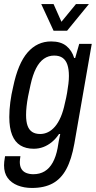

<svg xmlns="http://www.w3.org/2000/svg" viewBox="-26 -743 474 950"><path d="M132 187Q93 187 61.5 174.5Q30 162 12 137.5Q-6 113 -6 75Q-6 68 -5 57Q-4 46 -1 30H75Q74 38 73 45Q72 52 72 58Q72 80 80.5 93.5Q89 107 104.5 113Q120 119 139 119Q171 119 195 104.5Q219 90 235 61Q251 32 259 -10Q262 -28 265 -46Q268 -64 272 -80H266Q251 -57 231 -40.5Q211 -24 188.5 -15.5Q166 -7 141 -7Q102 -7 75 -23.5Q48 -40 34 -75Q20 -110 20 -164Q20 -199 25 -237.5Q30 -276 39 -313Q63 -429 110.5 -483.5Q158 -538 227 -538Q275 -538 302.5 -515.5Q330 -493 341 -456H346L366 -526H428L342 -33Q328 46 302 94Q276 142 234.5 164.5Q193 187 132 187ZM173 -80Q193 -80 211.5 -89Q230 -98 246 -116.5Q262 -135 274.5 -164Q287 -193 295 -232Q302 -260 306 -284Q310 -308 312.5 -328.5Q315 -349 315 -367Q315 -400 307.5 -422.5Q300 -445 284 -456.5Q268 -468 242 -468Q214 -468 191.5 -452.5Q169 -437 152.5 -405Q136 -373 125 -323Q118 -293 113 -266.5Q108 -240 105.5 -217Q103 -194 103 -174Q103 -141 110.5 -120.5Q118 -100 133.5 -90Q149 -80 173 -80ZM414 -723 306 -591H239L178 -723H239L291 -606H254L350 -723Z"/></svg>

Font: Archivo Condensed
Style: Italic
Weight: 400
Width: 3
Italic angle: -10°
Designer: Hector Gatti
Foundry: Omnibus-Type
Version: Version 2.001